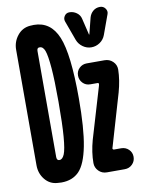

<svg xmlns="http://www.w3.org/2000/svg" viewBox="-87 -831 674 900"><g transform="rotate(-10 250.0 -380.5)"><path d="M279.3 -730.5Q274.4 -744.1 282.7 -756.8Q291 -769.5 306.6 -769.5Q325.2 -769.5 340.8 -758.3Q356.4 -747.1 360.4 -728.5L378.9 -651.4Q378.9 -650.4 379.9 -650.4Q380.9 -650.4 380.9 -651.4L400.4 -728.5Q405.3 -746.1 418.9 -757.8Q432.6 -769.5 452.1 -769.5Q467.8 -769.5 477.1 -756.8Q486.3 -744.1 481.4 -730.5L447.3 -636.7Q439.5 -615.2 420.9 -602.5Q402.3 -589.8 380.4 -589.8Q358.4 -589.8 339.8 -603Q321.3 -616.2 313.5 -636.7ZM468.8 -359.4 397.5 -116.2Q395.5 -110.4 394.5 -106.4Q394.5 -100.6 400.4 -99.6H434.6Q456.1 -99.6 470.7 -85.4Q485.4 -71.3 485.4 -50.3Q485.4 -29.3 470.7 -14.6Q456.1 0 434.6 0H349.6Q326.2 0 310.5 -16.1Q294.9 -32.2 294.9 -53.7Q294.9 -104.5 310.5 -161.1L382.8 -404.3Q384.8 -410.2 384.8 -414.1Q384.8 -419.9 379.9 -419.9H344.7Q323.2 -419.9 309.1 -434.6Q294.9 -449.2 294.9 -470.2Q294.9 -491.2 309.6 -505.4Q324.2 -519.5 344.7 -519.5H429.7Q453.1 -519.5 469.2 -503.9Q485.4 -488.3 485.4 -465.8Q484.4 -415 468.8 -359.4ZM141.6 -95.7Q155.3 -95.7 164.6 -117.7Q173.8 -139.6 178.7 -199.7Q183.6 -259.8 183.6 -365.2Q183.6 -467.8 178.7 -526.9Q173.8 -585.9 165.5 -608.9Q157.2 -631.8 141.6 -631.8H137.7Q127.9 -630.9 127.9 -616.2V-112.3Q127.9 -97.7 137.7 -95.7ZM131.8 -740.2Q211.9 -740.2 246.1 -657.7Q280.3 -575.2 280.3 -365.2Q280.3 -221.7 264.2 -138.7Q248 -55.7 216.3 -22.9Q184.6 9.8 131.8 9.8Q129.9 9.8 123.5 9.3Q117.2 8.8 114.3 8.8Q77.1 6.8 53.7 -22Q30.3 -50.8 30.3 -89.8V-639.6Q30.3 -677.7 53.7 -707Q77.1 -736.3 114.3 -739.3Q117.2 -739.3 123.5 -739.7Q129.9 -740.2 131.8 -740.2Z"/></g></svg>

Font: Rounded-X Mgen+ 1mn bold
Style: Bold
Weight: 700
Designer: [Source Han Sans]
Ryoko NISHIZUKA  (kana & ideographs); Paul D. Hunt (Latin, Greek & Cyrillic); Wenlong ZHANG  (bopomofo
Version: Version 1.059.20150602